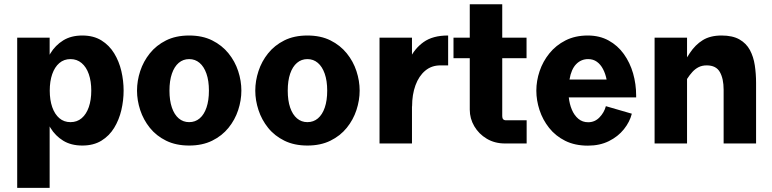

<svg xmlns="http://www.w3.org/2000/svg" viewBox="-20 -680 3660 910"><path d="M61.5 -501.5V210.4H215.3V-501.5ZM314 -399.9Q344.7 -399.9 366.9 -381.1Q389.2 -362.3 400.9 -328.6Q412.6 -294.9 412.6 -250.5Q412.6 -206.1 400.9 -172.4Q389.2 -138.7 367.2 -119.9Q345.2 -101.1 314 -101.1Q283.2 -101.1 261.2 -119.9Q239.3 -138.7 227.5 -172.4Q215.8 -206.1 215.8 -250.5Q215.8 -294.9 227.5 -328.6Q239.3 -362.3 261.2 -381.1Q283.2 -399.9 314 -399.9ZM370.1 -511.7Q316.9 -511.7 279.5 -488.5Q242.2 -465.3 219 -427.2Q195.8 -389.2 185.1 -343Q174.3 -296.9 174.3 -250.5Q174.3 -204.6 185.1 -158.4Q195.8 -112.3 219 -74.2Q242.2 -36.1 279.5 -13.2Q316.9 9.8 370.1 9.8Q423.3 9.8 460.7 -13.2Q498 -36.1 521.2 -74.2Q544.4 -112.3 555.2 -158.4Q565.9 -204.6 565.9 -250.5Q565.9 -296.9 555.2 -343Q544.4 -389.2 521.2 -427.2Q498 -465.3 460.7 -488.5Q423.3 -511.7 370.1 -511.7Z M876.5 -399.9Q904.8 -399.9 925.8 -382.1Q946.8 -364.3 958.5 -330.8Q970.2 -297.4 970.2 -250.5Q970.2 -203.6 958.7 -170.2Q947.3 -136.7 926.3 -118.9Q905.3 -101.1 876.5 -101.1Q848.1 -101.1 827.1 -118.9Q806.2 -136.7 794.7 -170.2Q783.2 -203.6 783.2 -250.5Q783.2 -297.4 794.7 -330.8Q806.2 -364.3 827.1 -382.1Q848.1 -399.9 876.5 -399.9ZM876.5 -511.7Q813.5 -511.7 767.1 -488.5Q720.7 -465.3 690.2 -427.2Q659.7 -389.2 644.5 -343Q629.4 -296.9 629.4 -250.5Q629.4 -204.6 644.5 -158.4Q659.7 -112.3 690.2 -74.2Q720.7 -36.1 767.3 -13.2Q814 9.8 876.5 9.8Q939 9.8 985.6 -13.2Q1032.2 -36.1 1063 -74.2Q1093.8 -112.3 1108.9 -158.4Q1124 -204.6 1124 -250.5Q1124 -296.9 1108.9 -343Q1093.8 -389.2 1063 -427.2Q1032.2 -465.3 985.8 -488.5Q939.5 -511.7 876.5 -511.7Z M1437 -399.9Q1465.3 -399.9 1486.3 -382.1Q1507.3 -364.3 1519 -330.8Q1530.8 -297.4 1530.8 -250.5Q1530.8 -203.6 1519.3 -170.2Q1507.8 -136.7 1486.8 -118.9Q1465.8 -101.1 1437 -101.1Q1408.7 -101.1 1387.7 -118.9Q1366.7 -136.7 1355.2 -170.2Q1343.8 -203.6 1343.8 -250.5Q1343.8 -297.4 1355.2 -330.8Q1366.7 -364.3 1387.7 -382.1Q1408.7 -399.9 1437 -399.9ZM1437 -511.7Q1374 -511.7 1327.6 -488.5Q1281.2 -465.3 1250.7 -427.2Q1220.2 -389.2 1205.1 -343Q1189.9 -296.9 1189.9 -250.5Q1189.9 -204.6 1205.1 -158.4Q1220.2 -112.3 1250.7 -74.2Q1281.2 -36.1 1327.9 -13.2Q1374.5 9.8 1437 9.8Q1499.5 9.8 1546.1 -13.2Q1592.8 -36.1 1623.5 -74.2Q1654.3 -112.3 1669.4 -158.4Q1684.6 -204.6 1684.6 -250.5Q1684.6 -296.9 1669.4 -343Q1654.3 -389.2 1623.5 -427.2Q1592.8 -465.3 1546.4 -488.5Q1500 -511.7 1437 -511.7Z M1778.8 -501.5V0H1932.6V-501.5ZM1933.1 -175.8Q1933.1 -231.9 1949.2 -275.9Q1965.3 -319.8 1995.4 -345Q2025.4 -370.1 2066.9 -370.1H2104V-511.7H2102.5Q2031.2 -511.7 1987.5 -480.5Q1943.8 -449.2 1920.9 -398.7Q1897.9 -348.1 1889.9 -289.3Q1881.8 -230.5 1881.8 -175.8Z M2476.1 -109.9H2378.4Q2369.1 -109.9 2364.7 -115Q2360.4 -120.1 2360.4 -129.4V-659.7H2206.5V-160.2Q2206.5 -118.2 2228 -81.5Q2249.5 -44.9 2287.1 -22.5Q2324.7 0 2373.5 0H2476.1ZM2129.4 -404.3H2475.6V-501.5H2129.4Z M2675.8 -218.3H2995.1V-227.1Q2995.1 -281.7 2980.5 -332.5Q2965.8 -383.3 2936.8 -423.8Q2907.7 -464.4 2864.7 -488Q2821.8 -511.7 2765.6 -511.7Q2706.1 -511.7 2660.4 -488.5Q2614.7 -465.3 2584 -427.2Q2553.2 -389.2 2537.6 -343Q2522 -296.9 2522 -250.5Q2522 -204.6 2537.1 -158.4Q2552.2 -112.3 2582.5 -74Q2612.8 -35.6 2658.7 -12.7Q2704.6 10.3 2766.6 10.3Q2822.8 10.3 2866 -11.2Q2909.2 -32.7 2937 -67.4Q2964.8 -102.1 2974.6 -141.1L2851.6 -176.8Q2843.8 -147 2821.5 -123.8Q2799.3 -100.6 2767.6 -100.6Q2740.7 -100.6 2721.2 -116.9Q2701.7 -133.3 2690.4 -160.2Q2679.2 -187 2675.8 -218.3ZM2679.2 -303.2Q2687.5 -352.1 2710.9 -376Q2734.4 -399.9 2767.6 -399.9Q2791.5 -399.9 2809.1 -387.2Q2826.7 -374.5 2838.1 -352.5Q2849.6 -330.6 2855 -303.2Z M3236.3 0V-501.5H3082.5V0ZM3196.8 -338.4 3236.3 -305.7Q3248.5 -324.7 3261.7 -339.1Q3274.9 -353.5 3291.3 -361.8Q3307.6 -370.1 3329.6 -370.1Q3374 -370.1 3391.8 -338.6Q3409.7 -307.1 3409.7 -254.9V0H3563.5V-286.6Q3563.5 -330.1 3557.4 -370.6Q3551.3 -411.1 3534.2 -442.9Q3517.1 -474.6 3484.6 -493.2Q3452.1 -511.7 3399.9 -511.7Q3346.2 -511.7 3310.8 -489.7Q3275.4 -467.8 3249.5 -428.7Q3223.6 -389.6 3196.8 -338.4Z"/></svg>

Font: Estedad-VF-FD Black
Style: Regular
Weight: 900
Designer: Amin Abedi
Version: Version 4.000